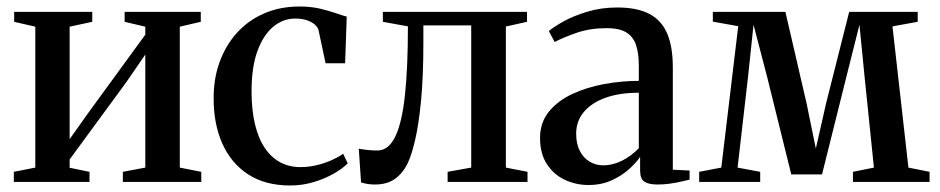

<svg xmlns="http://www.w3.org/2000/svg" viewBox="-20 -559 2888 590"><path d="M22.5 0V-31L88.5 -44V-477L23.5 -492V-522.5H263.5V-492L194 -477V-131.5L250.5 -211L426.5 -452.5V-477L363 -492V-522.5H597V-492L532.5 -477V-44L598.5 -31V0H357.5V-31L426.5 -44V-391.5L368.5 -307L194 -69V-43.5L255 -31V0Z M872 11Q795 11 742.5 -23.2Q690 -57.5 663.2 -117.8Q636.5 -178 636.5 -255.5Q636 -316 654.5 -367.5Q673 -419 707.5 -457.5Q742 -496 791 -517.5Q840 -539 901 -539Q935 -539 963 -532.5Q991 -526 1012 -518.5Q1033 -511 1045.5 -508L1040.5 -364.5H980.5L959 -465.5Q957.5 -474 948.8 -482.2Q940 -490.5 924.8 -496.2Q909.5 -502 887 -502Q850 -502 819.8 -477Q789.5 -452 771.2 -402.5Q753 -353 753 -278.5Q753 -221 763.5 -177.2Q774 -133.5 793.8 -104.2Q813.5 -75 841.2 -60.2Q869 -45.5 903 -45.5Q928.5 -45.5 953.5 -51.5Q978.5 -57.5 999.5 -67Q1020.5 -76.5 1034.5 -86.5L1048.5 -57Q1033 -41 1005.2 -25.2Q977.5 -9.5 943 0.8Q908.5 11 872 11Z M1132.5 8Q1118.5 8 1107.8 6Q1097 4 1089.5 1.5L1082.5 -102Q1093 -100 1108.8 -98.2Q1124.5 -96.5 1139.5 -96.5Q1173.5 -96.5 1194.2 -138.5Q1215 -180.5 1224.2 -265.2Q1233.5 -350 1233.5 -478L1156.5 -492V-522.5H1599.5V-492L1534.5 -477.5V-44L1601 -31V0H1355.5V-31L1428 -44V-481H1281V-428.5Q1281 -323.5 1273.8 -249.2Q1266.5 -175 1255.5 -128.2Q1244.5 -81.5 1233 -58Q1218 -26.5 1193.5 -9.2Q1169 8 1132.5 8Z M1788.5 9.5Q1749.5 9.5 1715.5 -6.5Q1681.5 -22.5 1660.5 -54.8Q1639.5 -87 1639.5 -135Q1639.5 -182.5 1666.8 -216Q1694 -249.5 1738.8 -270.2Q1783.5 -291 1837 -300.8Q1890.5 -310.5 1943 -310.5V-357.5Q1943 -395 1934.5 -420.5Q1926 -446 1904.8 -459.2Q1883.5 -472.5 1845 -472.5Q1793 -472.5 1752 -458.2Q1711 -444 1684.5 -430L1666.5 -463.5Q1681.5 -476.5 1712.2 -493.5Q1743 -510.5 1785.2 -523.2Q1827.5 -536 1877 -536Q1938 -536 1975.5 -516.2Q2013 -496.5 2030.2 -456Q2047.5 -415.5 2047.5 -352.5V-37.5L2099 -35V-7Q2088.5 -4.5 2072.2 -0.8Q2056 3 2037.5 5.5Q2019 8 2001 8Q1974 8 1960.5 -0.5Q1947 -9 1947 -35.5V-77Q1937 -61.5 1915 -41Q1893 -20.5 1861 -5.5Q1829 9.5 1788.5 9.5ZM1833 -51Q1863.5 -51 1892 -65.5Q1920.5 -80 1943 -103.5V-274Q1883.5 -274 1840.5 -258.5Q1797.5 -243 1774 -214.8Q1750.5 -186.5 1750.5 -148.5Q1750.5 -117.5 1761.5 -95.8Q1772.5 -74 1791.5 -62.5Q1810.5 -51 1833 -51Z M2128.5 0V-31L2196.5 -44L2248.5 -478.5L2170.5 -492.5V-522.5H2393.5L2458.5 -241.5L2487 -102.5L2518.5 -241.5L2589.5 -522.5H2800V-492L2722.5 -478L2771.5 -44L2836.5 -31V0H2601V-31L2665.5 -44L2637 -321L2621 -483L2580.5 -321.5L2506 -23H2411.5L2337.5 -322L2295.5 -483L2278.5 -321.5L2246.5 -44L2316 -31V0Z"/></svg>

Font: Merriweather 96pt Medium
Style: Regular
Weight: 500
Version: Version 2.100